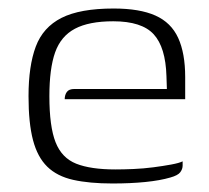

<svg xmlns="http://www.w3.org/2000/svg" viewBox="-20 -424 492 451"><path d="M244 7Q190 7 152 -1.5Q114 -10 91 -32.5Q68 -55 57.5 -95Q47 -135 47 -198Q47 -269 64 -314.5Q81 -360 124.5 -382Q168 -404 247 -404Q308 -404 345 -387.5Q382 -371 398.5 -335Q415 -299 415 -243V-191H132Q132 -201 137 -208Q142 -215 155 -215H372L371 -245Q369 -313 341 -343.5Q313 -374 246 -374Q189 -374 156 -356.5Q123 -339 109.5 -301Q96 -263 96 -198Q96 -127 110.5 -90Q125 -53 159 -39.5Q193 -26 251 -26Q270 -26 293.5 -27Q317 -28 340 -31Q363 -34 382 -37.5Q401 -41 409 -45V-35Q409 -27 403.5 -19.5Q398 -12 380 -7Q356 0 321.5 3.5Q287 7 244 7Z"/></svg>

Font: Genos Light
Style: Regular
Weight: 300
Designer: Robert E. Leuschke
Foundry: Robert E. Leuschke
Version: Version 1.010